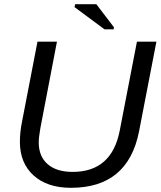

<svg xmlns="http://www.w3.org/2000/svg" viewBox="-20 -887 767 917"><path d="M319 10Q206 10 140.5 -49Q75 -108 75 -210Q75 -257 86 -310L159 -688H252L173 -276Q165 -231 165 -207Q165 -140 207.5 -103Q250 -66 327 -66Q514 -66 552 -264L634 -688H727L644 -259Q591 10 319 10ZM523 -747H479L336 -853L339 -867H440L524 -757Z"/></svg>

Font: Libra Sans
Style: Italic
Weight: 400
Italic angle: -12°
Foundry: Context Ltd
Version: Version 1.002